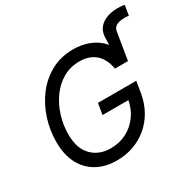

<svg xmlns="http://www.w3.org/2000/svg" viewBox="-177 -1012 1228 1213"><g transform="rotate(-30 437.5 -406.0)"><path d="M661.1 -521 665 -697.8Q666 -742.2 688.7 -769.5Q711.4 -796.9 747.8 -809.6Q784.2 -822.3 825.7 -822.3Q841.8 -822.3 855.2 -821Q868.7 -819.8 875.5 -817.9L863.8 -745.1Q856.4 -746.1 848.6 -746.6Q840.8 -747.1 835.4 -747.1Q793.9 -747.1 772.9 -734.9Q752 -722.7 748 -697.8L715.8 -499.5ZM343.8 9.8Q258.3 9.8 196.5 -25.4Q134.8 -60.5 101.3 -125.7Q67.9 -190.9 67.9 -281.2Q67.9 -367.7 94.2 -449.2Q120.6 -530.8 170.4 -595.7Q220.2 -660.6 291.3 -699Q362.3 -737.3 451.2 -737.3Q509.8 -737.3 558.1 -720Q606.4 -702.6 641.4 -671.1Q676.3 -639.6 695.6 -595.9Q714.8 -552.2 715.8 -499.5H620.1Q614.7 -534.7 601.3 -562.5Q587.9 -590.3 566.4 -610.4Q544.9 -630.4 515.1 -640.9Q485.4 -651.4 447.8 -651.4Q380.4 -651.4 326.9 -620.1Q273.4 -588.9 235.6 -536.1Q197.8 -483.4 177.7 -418.5Q157.7 -353.5 157.7 -286.1Q157.7 -183.1 210.4 -129.6Q263.2 -76.2 347.2 -76.2Q410.2 -76.2 462.6 -103Q515.1 -129.9 550.3 -178.7Q585.4 -227.5 596.2 -293L622.1 -284.7H405.8L419.4 -365.7H698.7L685.1 -283.2Q673.8 -215.8 643.6 -161.9Q613.3 -107.9 567.9 -69.6Q522.5 -31.2 465.3 -10.7Q408.2 9.8 343.8 9.8Z"/></g></svg>

Font: Inter
Style: Italic
Weight: 400
Italic angle: -9.3988°
Designer: Rasmus Andersson
Foundry: rsms
Version: Version 4.001;git-66647c0bb